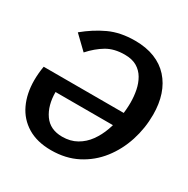

<svg xmlns="http://www.w3.org/2000/svg" viewBox="-169 -895 1037 1057"><g transform="rotate(30 349.5 -366.0)"><path d="M96 -625Q160 -678 230 -710.5Q300 -743 393 -743Q464 -743 518 -721.5Q572 -700 608.5 -659.5Q645 -619 663.5 -563.5Q682 -508 682 -439Q682 -353 656 -272.5Q630 -192 580 -128Q530 -64 457.5 -26.5Q385 11 292 11Q203 11 142 -26Q81 -63 50.5 -128Q20 -193 20 -277Q20 -299 22 -321.5Q24 -344 28 -367H163Q159 -344 156.5 -322Q154 -300 154 -280Q154 -194 192.5 -139Q231 -84 308 -84Q360 -84 399.5 -106.5Q439 -129 466 -166.5Q493 -204 509.5 -250Q526 -296 533.5 -344Q541 -392 541 -434Q541 -474 533.5 -512Q526 -550 508 -581Q490 -612 459.5 -630Q429 -648 382 -648Q315 -648 268 -620Q221 -592 179 -545ZM28 -367H633L621 -279H47Z"/></g></svg>

Font: Rosario
Style: Italic
Weight: 400
Italic angle: -8.05°
Designer: Hector Gatti
Foundry: Omnibus Type
Version: Version 1.201